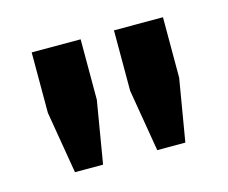

<svg xmlns="http://www.w3.org/2000/svg" viewBox="-52 -867 467 394"><g transform="rotate(-15 181.5 -670.0)"><path d="M64.1 -539.6 41.9 -671.6V-800H145.9V-671.6L123.8 -539.6ZM238.9 -539.6 216.7 -671.6V-800H320.8V-671.6L298.6 -539.6Z"/></g></svg>

Font: Big Shoulders Stencil Display SC Thin
Style: Regular
Weight: 100
Designer: Patric King
Foundry: XO Type Co
Version: Version 2.001